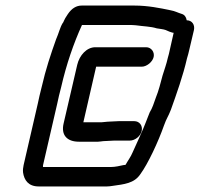

<svg xmlns="http://www.w3.org/2000/svg" viewBox="-20 -657 719 691"><path d="M380 -56H135C134 -57 135 -59 135 -60C134 -61 135 -62 135 -63L186 -284C190 -302 194 -322 200 -343C219 -426 245 -501 275 -567H446C452 -567 460 -567 469 -566C496 -562 522 -562 544 -555C555 -553 568 -552 576 -549L590 -543C595 -542 599 -539 605 -539L591 -477C589 -468 587 -458 584 -449C579 -426 572 -408 565 -385C558 -359 551 -330 541 -306C534 -286 528 -267 519 -253C515 -244 511 -232 504 -215C499 -200 463 -121 457 -108C451 -93 439 -77 432 -64C429 -63 427 -63 425 -63C412 -60 394 -56 380 -56ZM652 -584C650 -596 644 -604 634 -607C620 -611 611 -617 594 -620C556 -628 512 -637 464 -637H274C255 -637 238 -627 224 -606C217 -596 212 -587 209 -580C209 -578 207 -576 205 -573C196 -558 191 -536 182 -516C162 -460 145 -409 130 -344C124 -322 120 -302 116 -284L65 -63C63 -54 62 -45 63 -36C67 -9 82 14 119 14H365C372 14 378 13 385 12C427 6 463 3 485 -30C513 -68 550 -148 570 -205C580 -233 585 -236 595 -262C615 -318 639 -385 653 -447C656 -457 659 -467 661 -477L678 -549C682 -568 671 -584 652 -584ZM506 -487H323C292 -487 266 -458 258 -424L209 -213C199 -171 221 -147 264 -147H333C341 -148 347 -148 351 -149C363 -149 379 -151 391 -151H447C466 -151 486 -167 490 -186C494 -205 482 -221 463 -221H408C395 -221 379 -219 367 -219L346 -217H280L326 -417H490C508 -417 529 -434 533 -452C537 -470 524 -487 506 -487Z"/></svg>

Font: Electronic
Style: BdIt
Weight: 700
Version: Version 1.011